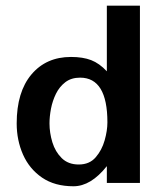

<svg xmlns="http://www.w3.org/2000/svg" viewBox="-20 -648 573 680"><path d="M240.2 11.7Q173.8 11.7 128.9 -19Q84 -49.8 61.5 -100.6Q39.1 -151.4 39.1 -210.9Q39.1 -322.3 91.3 -384.3Q143.6 -446.3 231.4 -446.3Q273.4 -446.3 302.7 -435.1Q332 -423.8 358.4 -395.5V-627.9H475.6V0H358.4V-59.6Q301.8 11.7 240.2 11.7ZM258.8 -65.4Q296.9 -65.4 318.8 -90.8Q340.8 -116.2 350.6 -150.9Q360.4 -185.5 360.4 -214.8Q360.4 -373 263.7 -373Q232.4 -373 211.4 -356.9Q190.4 -340.8 178.2 -315.9Q166 -291 160.6 -263.2Q155.3 -235.4 155.3 -210.9Q155.3 -177.7 165.5 -144Q175.8 -110.4 198.7 -87.9Q221.7 -65.4 258.8 -65.4Z"/></svg>

Font: Padauk Book
Style: Bold
Weight: 700
Designer: Debbi Hosken, Becca Hirsbrunner Spalinger
Foundry: SIL International
Version: Version 5.000